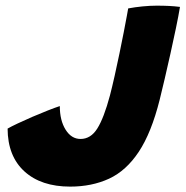

<svg xmlns="http://www.w3.org/2000/svg" viewBox="-20 -666 672 695"><path d="M234 9.5Q129 9.5 68.5 -45.5Q8 -100.5 7.5 -200.5Q19.5 -207.5 43.8 -219Q68 -230.5 97 -243Q126 -255.5 152.8 -266Q179.5 -276.5 196.5 -282Q196.5 -230 217.5 -196.5Q238.5 -163 271.5 -163Q308.5 -163 332.2 -200.8Q356 -238.5 378 -320.5Q386 -351.5 395 -391.5Q404 -431.5 412.5 -472.8Q421 -514 428 -549.8Q435 -585.5 439.2 -608.8Q443.5 -632 444 -635.5Q467.5 -640 495.5 -642.8Q523.5 -645.5 547 -645.5Q572 -645.5 592 -644.5Q612 -643.5 631.5 -641Q626 -608 616.8 -563.8Q607.5 -519.5 597 -472Q586.5 -424.5 576.2 -380.8Q566 -337 558 -305Q528 -185.5 482.5 -116.8Q437 -48 374.8 -19.2Q312.5 9.5 234 9.5Z"/></svg>

Font: Grandstander ExtraBold
Style: Italic
Weight: 800
Italic angle: -15°
Designer: Tyler Finck
Foundry: Etcetera Type Co
Version: Version 1.200; ttfautohint (v1.8.3)